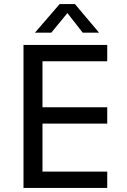

<svg xmlns="http://www.w3.org/2000/svg" viewBox="-20 -920 621 940"><path d="M505 -700V-620H188V-395H505V-315H188V-80H505V0H95V-700ZM465 -760H385L310 -856L231 -760H151L272 -900H347Z"/></svg>

Font: Goli
Style: Regular
Weight: 400
Designer: jaikishan Patel
Foundry: MagicType
Version: Version 1.000